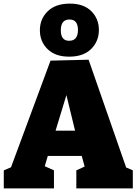

<svg xmlns="http://www.w3.org/2000/svg" viewBox="-20 -1044 758 1064"><path d="M471 -713 679 -116 716 -100V0H403V-100L449 -121L433 -180H245L228 -123L279 -100V0H1V-100L41 -117L260 -708ZM288 -320H396L348 -517ZM201 -876Q201 -939 244.5 -981.5Q288 -1024 367 -1024Q444 -1024 486 -982Q528 -940 528 -878Q528 -815 485 -772.5Q442 -730 363 -730Q286 -730 243.5 -772Q201 -814 201 -876ZM412 -878Q412 -936 365 -936Q317 -936 317 -876Q317 -818 363 -818Q412 -818 412 -878Z"/></svg>

Font: Bitter Pro Black
Style: Regular
Weight: 900
Designer: Sol Matas, and Bitter project Authors
Foundry: Sol Matas
Version: Version 1.010